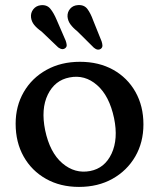

<svg xmlns="http://www.w3.org/2000/svg" viewBox="-20 -723 626 755"><path d="M294.5 -480Q368.5 -480 424.8 -448.8Q481 -417.5 512.5 -361.8Q544 -306 544 -234Q544 -163 511.8 -107.5Q479.5 -52 422.5 -20Q365.5 12 290.5 12Q217 12 160.8 -19.8Q104.5 -51.5 73 -107.5Q41.5 -163.5 41.5 -236.5Q41.5 -306 73.5 -361.2Q105.5 -416.5 162.8 -448.2Q220 -480 294.5 -480ZM334.5 -50.5Q392 -61.5 418.8 -119Q445.5 -176.5 428.5 -258.5Q410 -346 361.8 -388.2Q313.5 -430.5 253.5 -418.5Q195.5 -407.5 168 -351Q140.5 -294.5 157.5 -211Q176 -123 225.2 -81Q274.5 -39 334.5 -50.5ZM346.5 -642.5 379.5 -560.5Q382.5 -551.5 382.8 -544Q383 -536.5 377 -531.5Q364.5 -522.5 349 -535.5L284.5 -599.5Q266.5 -614 256.8 -627.5Q247 -641 245.5 -657.5Q244.5 -675.5 256 -688.8Q267.5 -702 287 -703Q311 -704.5 323.8 -687.5Q336.5 -670.5 346.5 -642.5ZM203 -644.5 238.5 -562.5Q241.5 -554 242.2 -546.5Q243 -539 237 -534Q225.5 -524.5 209 -536.5L143.5 -599Q125 -612 114.5 -625Q104 -638 102 -654.5Q100 -672.5 111 -686.5Q122 -700.5 140.5 -702.5Q164.5 -705 178 -688.5Q191.5 -672 203 -644.5Z"/></svg>

Font: Fraunces 9pt S100
Style: Regular
Weight: 400
Version: Version 1.000; ttfautohint (v1.8.3)